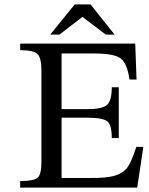

<svg xmlns="http://www.w3.org/2000/svg" viewBox="-20 -856 678 876"><path d="M634 -186 606 0H72V-30Q134 -30 151.5 -45Q169 -60 169 -118V-535Q169 -592 151 -609.5Q133 -627 72 -627V-657H597L603 -493H571Q560 -568 530 -590Q500 -612 408 -612H261V-358H378Q447 -358 468.5 -377.5Q490 -397 490 -458H522V-226H490Q490 -286 469.5 -302.5Q449 -319 378 -319H261V-44H390Q469 -43 507 -55.5Q545 -68 563 -94.5Q581 -121 602 -186ZM503 -698H463L356 -779L251 -698H209L321 -836H393Z"/></svg>

Font: myMathFont
Style: Regular
Weight: 400
Designer: Ross Mills, John Hudson & Paul Hanslow, Tiro Typeworks Ltd; with prior portions MicroPress Inc., and Coen Hoffman. Math 
Foundry: Tiro Typeworks Ltd
Version: Version 2.13 b171